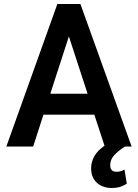

<svg xmlns="http://www.w3.org/2000/svg" viewBox="-20 -731 688 958"><path d="M561.5 126Q575.7 126 585.2 122.3Q594.7 118.7 601.1 115.2L612.8 185.5Q601.1 193.4 582.8 200.2Q564.5 207 536.1 207Q508.3 207 485.1 195.8Q461.9 184.6 448.2 162.6Q434.6 140.6 434.6 108.4Q434.6 78.6 449.7 50Q464.8 21.5 501.5 -3.9L450.7 -158.7H196.8L145.5 0H11.7L266.1 -710.9H381.3L636.7 0H603.5Q569.8 21.5 549.8 43.5Q529.8 65.4 529.8 93.3Q529.8 107.4 536.9 116.7Q543.9 126 561.5 126ZM231 -263.2H417L323.7 -549.3Z"/></svg>

Font: Robert Sans
Style: Bold
Weight: 700
Designer: Christian Robertson (extended by Adam Twardoch)
Foundry: Google
Version: Version 12.135;April 2, 2019;FontCreator 11.5.0.2425 64-bit;